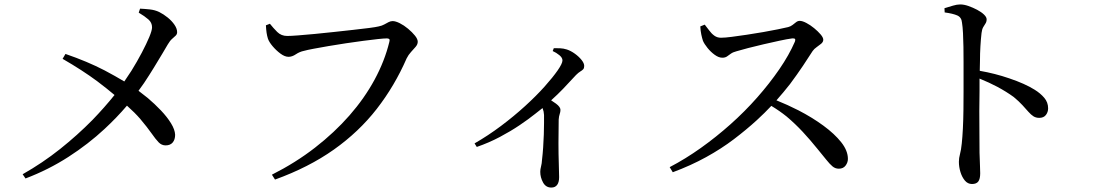

<svg xmlns="http://www.w3.org/2000/svg" viewBox="-20 -787 4960 865"><path d="M82 -2Q172 -53 250.5 -115.5Q329 -178 397 -247Q451 -303 496 -359Q463 -387 418 -421Q352 -470 262 -522L275 -544Q374 -510 451 -470Q500 -444 540 -420Q556 -443 572 -468Q598 -510 619 -550Q640 -590 652.5 -620Q665 -650 665 -664Q665 -685 648.5 -699.5Q632 -714 605 -730L611 -748Q633 -747 655.5 -744.5Q678 -742 697 -733Q717 -723 735.5 -708Q754 -693 766 -675.5Q778 -658 778 -642Q778 -633 771.5 -626.5Q765 -620 755.5 -612Q746 -604 736 -587Q728 -573 711.5 -545.5Q695 -518 674 -483.5Q653 -449 629 -413Q616 -395 604 -378Q623 -363 645 -346Q677 -319 705 -289.5Q733 -260 750.5 -231.5Q768 -203 769 -180Q769 -158 758 -145Q747 -132 726 -132Q708 -132 694.5 -146Q681 -160 662.5 -186.5Q644 -213 612 -251Q588 -279 552 -311Q507 -258 451 -206Q378 -138 288 -80Q198 -22 95 17Z M1205 0Q1312 -54 1399.5 -122Q1487 -190 1554.5 -267Q1622 -344 1667.5 -428Q1713 -512 1734 -598Q1737 -608 1733.5 -611Q1730 -614 1723 -614Q1711 -614 1682.5 -611Q1654 -608 1616.5 -603Q1579 -598 1538.5 -592Q1498 -586 1460.5 -579.5Q1423 -573 1393.5 -567.5Q1364 -562 1350 -558Q1330 -554 1313 -542.5Q1296 -531 1280 -531Q1263 -531 1243.5 -545.5Q1224 -560 1208 -579Q1192 -598 1187 -613Q1183 -626 1181 -639.5Q1179 -653 1178 -673L1196 -680Q1211 -661 1229 -643Q1247 -625 1274 -625Q1290 -625 1322.5 -627.5Q1355 -630 1397.5 -634Q1440 -638 1485 -643Q1530 -648 1571.5 -652.5Q1613 -657 1643.5 -661Q1674 -665 1686 -668Q1701 -671 1711.5 -677Q1722 -683 1731 -687.5Q1740 -692 1749 -692Q1762 -692 1781 -682.5Q1800 -673 1818.5 -657.5Q1837 -642 1849.5 -626.5Q1862 -611 1862 -599Q1862 -587 1852.5 -576Q1843 -565 1831.5 -552.5Q1820 -540 1812 -524Q1758 -400 1677.5 -296.5Q1597 -193 1484 -113Q1371 -33 1219 22Z M2118 -141Q2179 -176 2237 -219.5Q2295 -263 2345.5 -309Q2396 -355 2433.5 -397Q2471 -439 2492.5 -470Q2514 -501 2514 -515Q2514 -527 2500 -538.5Q2486 -550 2470 -557L2475 -570Q2489 -570 2503.5 -569.5Q2518 -569 2534 -564Q2552 -558 2570 -545Q2588 -532 2600 -517Q2612 -502 2612 -490Q2612 -480 2607.5 -475Q2603 -470 2594.5 -465Q2586 -460 2575 -449Q2551 -423 2517 -387Q2493 -362 2463 -335Q2475 -327 2485 -320Q2505 -305 2505 -292Q2505 -283 2501.5 -273Q2498 -263 2497 -248Q2496 -195 2496 -143Q2496 -91 2497.5 -50Q2499 -9 2499 11Q2499 34 2490 46Q2481 58 2464 58Q2439 58 2426.5 35Q2414 12 2414 -13Q2414 -24 2417.5 -37Q2421 -50 2422 -68Q2425 -93 2427 -122.5Q2429 -152 2430 -181Q2431 -210 2431 -233V-269Q2430 -286 2425 -298Q2424 -299 2424 -300Q2410 -289 2391 -274Q2361 -250 2321 -223Q2281 -196 2232 -170Q2183 -144 2128 -125Z M2997 -34Q3068 -71 3137.5 -120.5Q3207 -170 3271.5 -227.5Q3336 -285 3391.5 -348Q3447 -411 3491 -475Q3535 -539 3561 -599Q3564 -607 3562 -611Q3559 -615 3549 -614Q3526 -611 3491.5 -603.5Q3457 -596 3420 -587.5Q3383 -579 3350.5 -570.5Q3318 -562 3298 -556Q3282 -552 3272.5 -545Q3263 -538 3255 -532.5Q3247 -527 3234 -527Q3218 -527 3200 -540Q3182 -553 3167.5 -571Q3153 -589 3147 -603Q3143 -615 3139.5 -631.5Q3136 -648 3135 -668L3155 -676L3175 -650Q3185 -636 3198 -626.5Q3211 -617 3228 -617Q3246 -617 3276.5 -621Q3307 -625 3344.5 -630.5Q3382 -636 3418.5 -642.5Q3455 -649 3485 -655Q3515 -661 3531 -665Q3542 -668 3550.5 -674.5Q3559 -681 3566.5 -687Q3574 -693 3583 -693Q3595 -693 3613 -683.5Q3631 -674 3648 -660Q3665 -646 3677 -632Q3689 -618 3689 -608Q3689 -598 3679.5 -590Q3670 -582 3659 -574.5Q3648 -567 3641 -557Q3624 -530 3597.5 -490.5Q3571 -451 3539 -408Q3510 -371 3478 -335Q3528 -315 3577 -290Q3639 -258 3689.5 -221Q3740 -184 3770 -146Q3800 -108 3800 -71Q3800 -55 3789.5 -41Q3779 -27 3759 -27Q3743 -27 3730.5 -37.5Q3718 -48 3702.5 -67.5Q3687 -87 3663 -116Q3630 -157 3596.5 -193Q3563 -229 3524 -262Q3493 -287 3455 -310Q3426 -279 3389 -245Q3343 -203 3286.5 -160Q3230 -117 3161 -79Q3092 -41 3011 -11Z M4359 42Q4340 42 4327 26.5Q4314 11 4307 -12Q4300 -35 4300 -58Q4300 -75 4305 -93Q4310 -111 4313 -141Q4316 -169 4318 -208.5Q4320 -248 4320.5 -292Q4321 -336 4321 -376V-507Q4321 -542 4320.5 -575.5Q4320 -609 4318.5 -638Q4317 -667 4314 -685Q4312 -709 4292.5 -717.5Q4273 -726 4236 -731L4235 -750Q4255 -756 4273 -761.5Q4291 -767 4306 -767Q4323 -767 4343 -760Q4363 -753 4382 -743Q4401 -733 4413 -721.5Q4425 -710 4425 -700Q4425 -689 4420 -681.5Q4415 -674 4409.5 -664.5Q4404 -655 4402 -638Q4399 -612 4397 -579Q4395 -546 4395 -512Q4394 -489 4394 -468Q4463 -456 4527 -434Q4598 -410 4641 -383Q4667 -367 4684.5 -346.5Q4702 -326 4702 -299Q4702 -282 4692 -269Q4682 -256 4662 -256Q4647 -256 4636 -263Q4625 -270 4613.5 -283Q4602 -296 4586.5 -313Q4571 -330 4547 -350Q4514 -374 4473 -396Q4437 -415 4393 -433Q4393 -410 4393 -378Q4392 -336 4392 -286.5Q4392 -237 4392.5 -188.5Q4393 -140 4393 -99Q4394 -65 4395 -41.5Q4396 -18 4396 -6Q4396 19 4387.5 30.5Q4379 42 4359 42Z"/></svg>

Font: Noto Serif HK ExtraLight Medium
Style: Regular
Weight: 500
Version: Version 2.002-H1;hotconv 1.1.0;makeotfexe 2.6.0